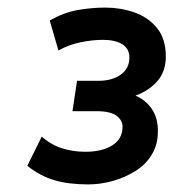

<svg xmlns="http://www.w3.org/2000/svg" viewBox="-20 -830 457 506"><path d="M212 -344Q161 -344 123.5 -355Q86 -366 52 -393L90 -470Q115 -448 144 -439Q173 -430 205 -430Q249 -430 276 -447Q303 -464 303 -496Q303 -513 287 -525Q271 -537 234 -537H171L183 -617H239Q276 -617 298.5 -633.5Q321 -650 321 -678Q321 -702 302 -713.5Q283 -725 252 -725Q223 -725 192 -718.5Q161 -712 134 -697L111 -776Q148 -797 184.5 -803.5Q221 -810 258 -810Q297 -810 333.5 -797.5Q370 -785 393.5 -756.5Q417 -728 417 -681Q417 -642 395 -616.5Q373 -591 337 -578Q365 -566 381 -541.5Q397 -517 396 -482Q396 -449 380 -422.5Q364 -396 336.5 -379Q309 -362 277 -353Q245 -344 212 -344Z"/></svg>

Font: Finlandica Medium
Style: Italic
Weight: 500
Italic angle: -8°
Designer: Niklas Ekholm, Juho Hiilivirta, Jaakko Suomalainen
Foundry: Helsinki Type Studio
Version: Version 1.063